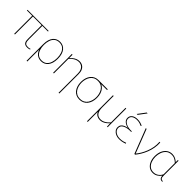

<svg xmlns="http://www.w3.org/2000/svg" viewBox="267 -2166 3786 3786"><g transform="rotate(45 2160.0 -273.0)"><path d="M590 0Q571 7 554.5 9.5Q538 12 522 12Q482 12 459.5 -1.5Q437 -15 427.5 -36.5Q418 -58 416 -82.5Q414 -107 414 -129V-520H434V-134Q434 -103 438 -73.5Q442 -44 461 -25Q480 -6 526 -6Q540 -6 557.5 -8.5Q575 -11 594 -18ZM172 0H152V-520H172ZM592 -502H4V-520H592Z M905 10Q862 10 824.5 -6.5Q787 -23 759.5 -56.5Q732 -90 716.5 -140.5Q701 -191 701 -260Q701 -329 716.5 -379.5Q732 -430 759.5 -463.5Q787 -497 824.5 -513.5Q862 -530 905 -530Q949 -530 986 -513.5Q1023 -497 1051 -463.5Q1079 -430 1094.5 -379.5Q1110 -329 1110 -260Q1110 -191 1094.5 -140.5Q1079 -90 1051 -56.5Q1023 -23 986 -6.5Q949 10 905 10ZM701 204V-260H721V204ZM905 -10Q970 -10 1011 -44Q1052 -78 1071 -135Q1090 -192 1090 -260Q1090 -329 1071 -385.5Q1052 -442 1011 -476Q970 -510 905 -510Q840 -510 799.5 -476Q759 -442 740 -385.5Q721 -329 721 -260Q721 -192 740 -135Q759 -78 799.5 -44Q840 -10 905 -10Z M1238 -400Q1238 -436 1237.5 -464Q1237 -492 1236 -520L1257 -523L1258 -430H1260Q1279 -451 1306.5 -474.5Q1334 -498 1370.5 -514Q1407 -530 1452 -530Q1472 -530 1499 -523Q1526 -516 1552 -495.5Q1578 -475 1595.5 -436Q1613 -397 1613 -333V204H1593V-329Q1593 -385 1578.5 -420.5Q1564 -456 1541.5 -475.5Q1519 -495 1494 -502.5Q1469 -510 1448 -510Q1405 -510 1369 -493Q1333 -476 1305 -452Q1277 -428 1258 -406V0H1238Z M1976 10Q1925 10 1883.5 -9Q1842 -28 1813 -63.5Q1784 -99 1768 -149Q1752 -199 1752 -260Q1752 -321 1768 -371Q1784 -421 1813 -456.5Q1842 -492 1883.5 -511Q1925 -530 1976 -530Q2025 -530 2065 -512.5Q2105 -495 2134 -462Q2166 -427 2183.5 -375.5Q2201 -324 2201 -260Q2201 -199 2185 -149Q2169 -99 2139.5 -63.5Q2110 -28 2068.5 -9Q2027 10 1976 10ZM1976 -10Q2032 -10 2071.5 -32Q2111 -54 2135 -91Q2159 -128 2170 -172Q2181 -216 2181 -260Q2181 -304 2170 -348Q2159 -392 2135 -429Q2111 -466 2071.5 -488Q2032 -510 1976 -510Q1920 -510 1881 -488Q1842 -466 1818 -429Q1794 -392 1783 -348Q1772 -304 1772 -260Q1772 -216 1783 -172Q1794 -128 1818 -91Q1842 -54 1881 -32Q1920 -10 1976 -10ZM1976 -510V-530H2231V-510Z M2549 10Q2502 10 2465 -10.5Q2428 -31 2407 -76Q2386 -121 2386 -193V-520H2406V-200Q2406 -108 2441 -59Q2476 -10 2552 -10Q2591 -10 2626 -26.5Q2661 -43 2689.5 -67Q2718 -91 2737 -114V-520H2757V-120Q2757 -84 2757.5 -56Q2758 -28 2759 0H2740L2737 -90H2736Q2717 -67 2688 -43.5Q2659 -20 2623.5 -5Q2588 10 2549 10ZM2386 204V-263H2406V204Z M3082 8Q3032 8 2989 -10.5Q2946 -29 2920.5 -62.5Q2895 -96 2895 -139Q2895 -179 2916 -206.5Q2937 -234 2971 -250Q3005 -266 3045 -271V-273Q2978 -289 2940.5 -322.5Q2903 -356 2903 -406Q2903 -463 2947 -496.5Q2991 -530 3065 -530Q3112 -530 3147.5 -519.5Q3183 -509 3211 -495L3203 -478Q3177 -491 3142.5 -501Q3108 -511 3066 -511Q3006 -511 2964.5 -485Q2923 -459 2923 -406Q2923 -364 2952 -336Q2981 -308 3024.5 -294Q3068 -280 3111 -280H3152V-262H3111Q3067 -262 3021.5 -250Q2976 -238 2945.5 -211Q2915 -184 2915 -139Q2915 -100 2938.5 -71Q2962 -42 3000.5 -26.5Q3039 -11 3082 -11Q3132 -11 3169.5 -20.5Q3207 -30 3233 -41L3241 -23Q3222 -16 3198 -8.5Q3174 -1 3145 3.5Q3116 8 3082 8ZM2978 -590 3098 -750H3123L3003 -590Z M3302 -520H3324L3515 -25H3517Q3551 -65 3583 -119.5Q3615 -174 3640 -238.5Q3665 -303 3677.5 -374.5Q3690 -446 3684 -520H3705Q3710 -444 3696.5 -369.5Q3683 -295 3656.5 -227.5Q3630 -160 3595 -102Q3560 -44 3523 0H3503Z M4019 10Q3959 10 3913.5 -23Q3868 -56 3842 -115.5Q3816 -175 3816 -254Q3816 -335 3843 -397Q3870 -459 3919.5 -494.5Q3969 -530 4034 -530Q4086 -530 4126.5 -509Q4167 -488 4192 -463H4194V-520L4214 -523V-113Q4214 -90 4216.5 -68Q4219 -46 4233 -31.5Q4247 -17 4280 -17V0Q4254 0 4237.5 -7Q4221 -14 4212.5 -26Q4204 -38 4200 -53Q4196 -68 4195 -84H4193Q4168 -47 4123.5 -18.5Q4079 10 4019 10ZM4021 -10Q4085 -10 4130 -44.5Q4175 -79 4194 -124V-437Q4166 -466 4126.5 -488Q4087 -510 4034 -510Q3967 -510 3923 -473Q3879 -436 3857.5 -377.5Q3836 -319 3836 -254Q3836 -190 3857 -134Q3878 -78 3919 -44Q3960 -10 4021 -10Z"/></g></svg>

Font: Murecho Thin
Style: Regular
Weight: 100
Designer: Neil Summerour
Foundry: Positype
Version: Version 1.010